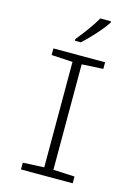

<svg xmlns="http://www.w3.org/2000/svg" viewBox="-139 -1021 777 1094"><g transform="rotate(15 250.0 -474.0)"><path d="M98 0V-40L223 -46V-668L98 -675V-714H403V-675L277 -668V-46L403 -40V0ZM205 -798Q236 -836 264 -874.5Q292 -913 312 -948H375V-940Q360 -917 336.5 -889Q313 -861 287 -834Q261 -807 240 -788H205Z"/></g></svg>

Font: Noto Sans Mono ExtraCondensed Light
Style: Regular
Weight: 300
Width: 2
Designer: Monotype Design Team
Foundry: Monotype Imaging Inc.
Version: Version 2.014; ttfautohint (v1.8.4.7-5d5b)